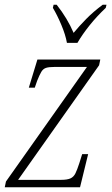

<svg xmlns="http://www.w3.org/2000/svg" viewBox="-22 -786 471 806"><path d="M-2 0 3 -24 343 -505H207Q183 -505 171 -501Q159 -497 151.5 -484.5Q144 -472 134 -447L124 -418H99L135 -536H399L394 -512L54 -31H234Q260 -31 273.5 -37Q287 -43 294.5 -58Q302 -73 311 -101L323 -139H348L314 0ZM259 -606Q253 -640 235.5 -681.5Q218 -723 200 -753L203 -766H216Q261 -709 287 -648Q310 -676 340 -706.5Q370 -737 409 -766H425L422 -753Q384 -717 354 -679.5Q324 -642 303 -606Z"/></svg>

Font: Noto Serif SemiCondensed ExtraLight
Style: Italic
Weight: 200
Width: 4
Italic angle: -12°
Designer: Monotype Design Team
Foundry: Monotype Imaging Inc.
Version: Version 2.013